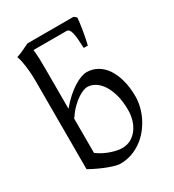

<svg xmlns="http://www.w3.org/2000/svg" viewBox="-183 -846 873 964"><g transform="rotate(-30 254.0 -363.5)"><path d="M397.9 -199.2Q397.9 -248 387.9 -285.9Q377.9 -323.7 361.1 -349.6Q344.2 -375.5 322.3 -389.2Q300.3 -402.8 276.9 -402.8Q268.1 -402.8 253.7 -397.7Q239.3 -392.6 221.2 -380.6Q203.1 -368.7 182.6 -348.4Q162.1 -328.1 141.6 -297.9V-99.1Q161.1 -84.5 181.4 -74.7Q201.7 -64.9 220 -59.3Q238.3 -53.7 253.2 -51.3Q268.1 -48.8 276.9 -48.8Q306.6 -48.8 329.1 -61.8Q351.6 -74.7 366.9 -95.9Q382.3 -117.2 390.1 -144Q397.9 -170.9 397.9 -199.2ZM409.2 -730Q408.2 -717.3 405.8 -697.8Q403.3 -678.2 399.7 -657Q396 -635.7 391.8 -615.2Q387.7 -594.7 384.3 -581.1H360.8Q359.4 -612.3 357.4 -634.5Q355.5 -656.7 351.8 -670.9Q348.1 -685.1 342.3 -691.7Q336.4 -698.2 327.1 -698.2H136.7Q140.1 -670.9 140.9 -641.8Q141.6 -612.8 141.6 -582.5V-355Q166 -384.3 190.2 -405.8Q214.4 -427.2 236.6 -441.2Q258.8 -455.1 277.8 -461.9Q296.9 -468.8 311 -468.8Q344.2 -468.8 372.3 -453.1Q400.4 -437.5 420.7 -408Q440.9 -378.4 452.4 -335.9Q463.9 -293.5 463.9 -240.2Q463.9 -211.9 456.5 -182.1Q449.2 -152.3 435.1 -124Q420.9 -95.7 400.4 -70.3Q379.9 -44.9 353.8 -26.1Q327.6 -7.3 296.4 3.7Q265.1 14.6 229 14.6Q219.7 14.6 203.4 10.5Q187 6.3 165.8 -1.5Q144.5 -9.3 119.6 -20.8Q94.7 -32.2 68.4 -46.9V-560.1Q68.4 -588.4 66.2 -613.5Q64 -638.7 60.8 -658.4Q57.6 -678.2 54.2 -691.2Q50.8 -704.1 48.8 -708Q72.8 -715.8 90.3 -724.6Q107.9 -733.4 127 -742.2H394Z"/></g></svg>

Font: Noto Serif Devanagari
Style: Regular
Weight: 400
Designer: Monotype Design Team
Foundry: Monotype Imaging Inc.
Version: Version 1.01